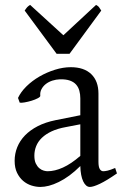

<svg xmlns="http://www.w3.org/2000/svg" viewBox="-20 -740 499 775"><path d="M171.9 -48.8Q201.2 -48.8 234.1 -63.7Q267.1 -78.6 304.2 -110.8V-238.3L246.1 -227.1Q212.9 -221.2 188.7 -210Q164.6 -198.7 148.9 -183.6Q133.3 -168.5 126 -150.1Q118.7 -131.8 118.7 -111.8Q118.7 -92.3 124.5 -80.1Q130.4 -67.9 138.9 -60.8Q147.5 -53.7 156.5 -51.3Q165.5 -48.8 171.9 -48.8ZM452.1 -40Q410.6 -11.2 383.5 1.7Q356.4 14.6 342.8 14.6Q326.7 14.6 315.9 -7.8Q305.2 -30.3 304.2 -69.8Q282.2 -47.9 260.3 -31.7Q238.3 -15.6 217.3 -5.4Q196.3 4.9 177.5 9.8Q158.7 14.6 143.1 14.6Q125.5 14.6 106.9 8.8Q88.4 2.9 73.5 -9.8Q58.6 -22.5 48.8 -42.5Q39.1 -62.5 39.1 -90.8Q39.1 -119.6 49.6 -145.8Q60.1 -171.9 80.8 -193.4Q101.6 -214.8 132.3 -230.7Q163.1 -246.6 204.1 -254.9L304.2 -274.9V-342.8Q304.2 -359.4 300.3 -373.8Q296.4 -388.2 287.1 -398.7Q277.8 -409.2 262 -414.8Q246.1 -420.4 222.2 -419.9Q206.5 -419.4 191.4 -414.6Q176.3 -409.7 165 -400.9Q153.8 -392.1 147.5 -380.1Q141.1 -368.2 142.6 -353.5Q143.1 -349.1 132.6 -343.5Q122.1 -337.9 107.7 -333.5Q93.3 -329.1 79.3 -326.7Q65.4 -324.2 59.6 -325.7L52.7 -344.7Q64 -369.1 86.9 -391.6Q109.9 -414.1 139.4 -431.2Q168.9 -448.2 201.9 -458.5Q234.9 -468.8 265.6 -468.8Q319.3 -468.8 348.4 -440.7Q377.4 -412.6 377.4 -362.3V-86.9Q377.4 -66.4 382.8 -57.6Q388.2 -48.8 397 -48.8Q403.8 -48.8 414.6 -51.3Q425.3 -53.7 444.8 -62L452.1 -40ZM260.7 -522.9H208.5L79.6 -697.3Q83 -702.1 85.4 -705.6Q87.9 -709 90.1 -711.4Q92.3 -713.9 95 -715.8Q97.7 -717.8 101.6 -720.2L235.8 -597.7L367.7 -720.2Q376 -715.8 379.4 -711.4Q382.8 -707 388.7 -697.3Z"/></svg>

Font: Gentium
Style: Regular
Weight: 400
Designer: J. Victor Gaultney
Version: Version 1.03; 2011; OFL 1.1 release